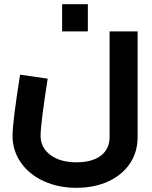

<svg xmlns="http://www.w3.org/2000/svg" viewBox="-20 -650 728 918"><path d="M40 -1Q40 -66 76 -293L208 -274Q174 -56 174 -1Q174 56 221 91Q268 126 345 126Q421 126 462.5 94Q504 62 504 5V-500H638V5Q638 77 601 132Q564 187 497.5 217.5Q431 248 345 248Q259 248 189 216Q119 184 79.5 127Q40 70 40 -1ZM277 -630H400V-500H277Z"/></svg>

Font: Cairo
Style: Bold
Weight: 700
Designer: Mohamed Gaber
Foundry: Kief Type Foundry
Version: Version 2.100